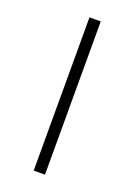

<svg xmlns="http://www.w3.org/2000/svg" viewBox="-110 -577 436 624"><g transform="rotate(20 108.5 -265.0)"><path d="M128 0V-530H89V0Z"/></g></svg>

Font: Noto Sans Arabic ExtLt
Style: Regular
Weight: 200
Designer: Monotype Design Team, Nadine Chahine, Nizar Qandah and Khaled Hosny
Foundry: Monotype Imaging Inc.
Version: Version 2.012